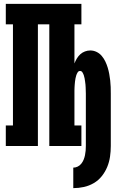

<svg xmlns="http://www.w3.org/2000/svg" viewBox="-20 -755 640 993"><path d="M359 218V112Q371 112 382 106.5Q393 101 400.5 91.5Q408 82 412.5 71Q417 60 419.5 48Q422 36 423 24Q424 12 424 0V-271Q424 -279 423.5 -287Q423 -295 423 -303Q423 -311 422 -318.5Q421 -326 420 -334Q419 -342 417.5 -350Q416 -358 413.5 -365.5Q411 -373 406.5 -380.5Q402 -388 394 -388Q386 -388 381.5 -380.5Q377 -373 374.5 -365.5Q372 -358 370.5 -350Q369 -342 368 -334Q367 -326 366.5 -318.5Q366 -311 365.5 -303Q365 -295 365 -287Q365 -279 365 -271V-106H401V0H235V-629H176V0H10V-106H47V-629H10V-735H401V-629H365V-427Q370 -440 377.5 -452.5Q385 -465 395.5 -474.5Q406 -484 419.5 -489Q433 -494 447 -494Q464 -494 479.5 -486.5Q495 -479 506 -466Q517 -453 524.5 -437.5Q532 -422 537 -405.5Q542 -389 545 -372.5Q548 -356 550 -339Q552 -322 552.5 -305Q553 -288 553 -271V0Q553 28 549 55.5Q545 83 534.5 108.5Q524 134 506.5 156Q489 178 465 192Q441 206 414 212Q387 218 359 218Z"/></svg>

Font: Iosevka Curly Slab HvEx
Style: Regular
Weight: 900
Width: 7
Monospace: yes
Designer: Belleve Invis
Foundry: Belleve Invis
Version: Version 11.1.0; ttfautohint (v1.8.3)